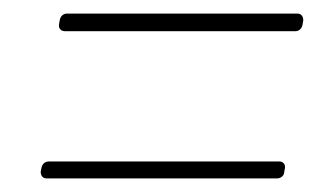

<svg xmlns="http://www.w3.org/2000/svg" viewBox="-20 -480 470 283"><path d="M76 -434H415C421 -434 425 -438 426 -444L427 -450C427 -456 424 -460 418 -460H79C73 -460 69 -456 68 -450L67 -444C66 -438 70 -434 76 -434ZM49 -217H388C394 -217 399 -221 399 -227L400 -232C401 -238 397 -242 392 -242H52C46 -242 42 -238 41 -232L40 -227C40 -221 43 -217 49 -217Z"/></svg>

Font: Barlow Condensed Thin
Style: Italic
Weight: 250
Width: 3
Italic angle: -7°
Designer: Jeremy Tribby
Foundry: Tribby Type
Version: Version 1.422;hotconv 1.0.109;makeotfexe 2.5.65596